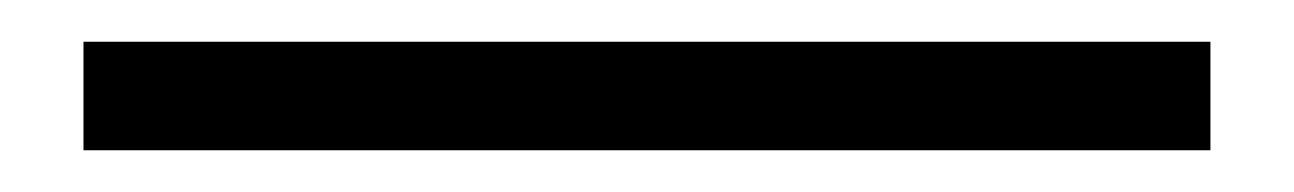

<svg xmlns="http://www.w3.org/2000/svg" viewBox="-20 50 620 92"><path d="M20 122V70H560V122Z"/></svg>

Font: Kalnia Glaze Thin SemiBold
Style: Regular
Weight: 600
Version: Version 1.110